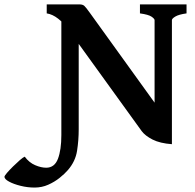

<svg xmlns="http://www.w3.org/2000/svg" viewBox="-191 -635 879 865"><path d="M649.4 -574.7Q614.3 -569.8 598.9 -560.5Q583.5 -551.3 583.5 -544.4V-15.6L505.4 -34.7V-544.4Q505.4 -550.3 491.9 -559.8Q478.5 -569.3 439.5 -574.7V-615.2H649.4ZM583.5 14.6Q529.8 10.7 496.3 -6.3Q462.9 -23.4 447.3 -44.4L116.2 -502.9Q96.2 -531.2 70.8 -551Q45.4 -570.8 19.5 -574.7V-615.2H167Q181.2 -615.2 188.5 -608.9Q195.8 -602.5 213.9 -577.1L516.1 -157.7Q521.5 -150.4 532.2 -136.7Q543 -123 554.9 -108.4Q566.9 -93.8 575.2 -83.5Q583.5 -73.2 583.5 -73.2ZM163.6 -517.1V-52.2Q163.6 -3.4 156.2 44.2Q148.9 91.8 115.2 130.9Q100.6 147.9 77.6 166.3Q54.7 184.6 26.1 197.3Q-2.4 210 -35.2 210Q-67.4 210 -98.6 202.1Q-129.9 194.3 -150.4 183.1Q-170.9 171.9 -170.9 161.6Q-170.9 157.2 -159.7 144Q-148.4 130.9 -132.3 115Q-116.2 99.1 -101.6 86.4Q-86.9 73.7 -79.6 70.8Q-59.6 97.7 -32.7 109.1Q-5.9 120.6 17.1 120.6Q54.7 120.6 70.1 80.3Q85.4 40 85.4 -26.4V-552.7Z"/></svg>

Font: Gentium Book Plus
Style: Bold
Weight: 700
Designer: Victor Gaultney, Annie Olsen, Iska Routamaa, Becca Hirsbrunner
Foundry: SIL International
Version: Version 6.101